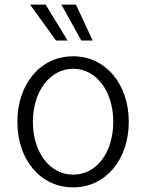

<svg xmlns="http://www.w3.org/2000/svg" viewBox="-20 -797 631 829"><path d="M296 12C436 12 536 -108 536 -271C536 -434 436 -554 296 -554C154 -554 55 -434 55 -271C55 -108 154 12 296 12ZM110 -777 222 -622H272L177 -777ZM122 -271C122 -402 195 -500 296 -500C397 -500 469 -402 469 -271C469 -140 398 -43 296 -43C194 -43 122 -140 122 -271ZM245 -777 331 -622H380L308 -777Z"/></svg>

Font: Wafeq Light
Style: Regular
Weight: 300
Designer: Rasmus Andersson & Azza Alameddine
Foundry: Google & TypeTogether
Version: Version 3.000;January 28, 2025;FontCreator 15.0.0.3014 64-bi